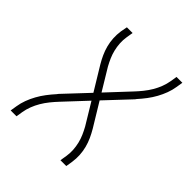

<svg xmlns="http://www.w3.org/2000/svg" viewBox="-200 -868 1001 1001"><g transform="rotate(45 300.0 -367.5)"><path d="M39 0 45 -37Q49 -63 58.5 -88.5Q68 -114 81.5 -138.5Q95 -163 112 -185.5Q129 -208 148 -229Q150 -231 151.5 -233.5Q153 -236 155 -238L279 -370L200 -500Q187 -522 176.5 -545Q166 -568 159.5 -593Q153 -618 151.5 -644.5Q150 -671 154 -698L161 -735H203L197 -698Q193 -674 194.5 -650Q196 -626 201.5 -603.5Q207 -581 216 -560.5Q225 -540 236 -520L308 -401L423 -524Q440 -542 456.5 -562.5Q473 -583 486 -605Q499 -627 508 -650.5Q517 -674 521 -698L527 -735H570L564 -698Q560 -672 550.5 -646.5Q541 -621 527.5 -596.5Q514 -572 497 -549.5Q480 -527 461 -506Q460 -504 458 -501.5Q456 -499 454 -497L330 -365L409 -235Q422 -213 432.5 -190Q443 -167 449.5 -142Q456 -117 457.5 -90.5Q459 -64 455 -37L449 0H406L412 -37Q416 -61 414.5 -85Q413 -109 407.5 -131.5Q402 -154 393 -174.5Q384 -195 373 -215L301 -334L186 -211Q169 -193 152.5 -172.5Q136 -152 123 -130Q110 -108 101 -84.5Q92 -61 88 -37L82 0Z"/></g></svg>

Font: Iosevka Curly XLtEx
Style: Italic
Weight: 200
Width: 7
Italic angle: -9°
Monospace: yes
Designer: Belleve Invis
Foundry: Belleve Invis
Version: Version 11.1.0; ttfautohint (v1.8.3)